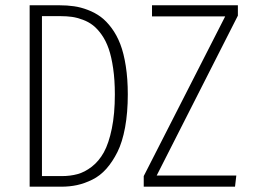

<svg xmlns="http://www.w3.org/2000/svg" viewBox="-20 -704 955 724"><path d="M204.1 -684.1Q233.4 -684.1 259 -680.4Q284.7 -676.8 311.5 -666.5Q338.4 -656.2 359.9 -640.4Q381.3 -624.5 400.9 -598.1Q420.4 -571.8 433.6 -537.6Q446.8 -503.4 454.3 -455.1Q461.9 -406.7 461.9 -348.1Q461.9 -279.3 451.7 -223.6Q441.4 -168 422.9 -130.9Q404.3 -93.8 380.9 -67.4Q357.4 -41 328.1 -26.6Q298.8 -12.2 270.8 -6.1Q242.7 0 210.9 0H91.8V-684.1ZM877 -684.1V-645L570.8 -42H871.1L866.2 0H522V-40L829.1 -642.1H553.2V-684.1ZM209 -643.1H138.2V-40H212.9Q245.1 -40 272.2 -47.4Q299.3 -54.7 326.2 -75.4Q353 -96.2 371.6 -129.6Q390.1 -163.1 401.6 -218.8Q413.1 -274.4 413.1 -348.1Q413.1 -402.3 406.7 -446Q400.4 -489.7 389.9 -520Q379.4 -550.3 363.5 -572.8Q347.7 -595.2 330.8 -608.4Q314 -621.6 292.2 -629.6Q270.5 -637.7 251.2 -640.4Q231.9 -643.1 209 -643.1Z"/></svg>

Font: Fira Sans Compressed ExtraLight
Style: Regular
Weight: 250
Width: 1
Designer: Carrois Corporate & Edenspiekermann AG
Foundry: Carrois Corporate GbR & Edenspiekermann AG
Version: Version 4.203;PS 004.203;hotconv 1.0.88;makeotf.lib2.5.64775